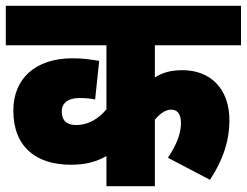

<svg xmlns="http://www.w3.org/2000/svg" viewBox="-20 -642 851 662"><path d="M811 -486V-622H0V-486H347V-265C321 -234 286 -211 243 -211C221 -211 193 -217 193 -258C193 -287 215 -304 254 -304C276 -304 294 -302 308 -299L322 -432C293 -437 266 -441 230 -441C101 -441 26 -370 26 -261C26 -134 106 -74 224 -74C273 -74 310 -83 347 -104V0H514V-229C530 -249 550 -264 570 -264C589 -264 604 -252 604 -218C604 -178 586 -139 559 -98L704 -22C754 -99 771 -164 771 -227C771 -336 706 -400 609 -400C569 -400 541 -392 514 -375V-486Z"/></svg>

Font: Noto Sans Devanagari UI SemiCondensed Black
Style: Regular
Weight: 900
Width: 4
Designer: Jelle Bosma - Monotype Design Team
Foundry: Monotype Imaging Inc.
Version: Version 2.004